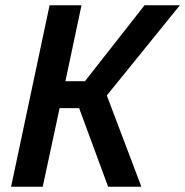

<svg xmlns="http://www.w3.org/2000/svg" viewBox="-20 -708 702 728"><path d="M22 0 168 -688H289L228 -400H302L528 -688H662L385 -346L516 0H390L280 -298H206L142 0Z"/></svg>

Font: Saira Semi Condensed Medium
Style: Italic
Weight: 500
Width: 4
Italic angle: -12°
Designer: Hector Gatti with collaboration of the Omnibus-Type team
Foundry: Omnibus-Type
Version: Version 1.001; ttfautohint (v1.8)